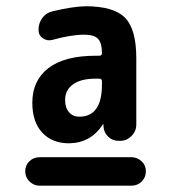

<svg xmlns="http://www.w3.org/2000/svg" viewBox="-20 -756 540 606"><path d="M301.8 -499Q301.8 -507.8 293 -507.8H282.2Q235.4 -507.8 210.4 -489.7Q185.5 -471.7 185.5 -440.4Q185.5 -416 197.8 -401.9Q210 -387.7 230.5 -387.7Q302.7 -387.7 301.8 -492.2ZM293 -580.1Q301.8 -580.1 301.8 -587.9Q301.8 -620.1 289.6 -633.3Q277.3 -646.5 246.1 -646.5Q204.1 -646.5 144.5 -629.9Q128.9 -626 115.2 -635.3Q101.6 -644.5 101.6 -662.1Q101.6 -683.6 114.3 -700.2Q127 -716.8 147.5 -720.7Q209 -735.4 250 -736.3Q338.9 -736.3 374.5 -700.2Q410.2 -664.1 410.2 -572.3V-363.3Q410.2 -341.8 395 -326.7Q379.9 -311.5 359.4 -311.5H353.5Q335 -311.5 321.3 -324.7Q307.6 -337.9 306.6 -357.4V-363.3L305.7 -364.3Q304.7 -364.3 304.7 -363.3Q266.6 -304.7 198.2 -303.7Q144.5 -303.7 113.3 -337.4Q82 -371.1 82 -431.6Q82 -502 132.8 -541Q183.6 -580.1 282.2 -580.1ZM394.5 -259.8Q413.1 -259.8 426.8 -247.1Q440.4 -234.4 440.4 -215.3Q440.4 -196.3 427.2 -183.1Q414.1 -169.9 394.5 -169.9H105.5Q86.9 -169.9 73.2 -183.1Q59.6 -196.3 59.6 -215.3Q59.6 -234.4 72.8 -247.1Q85.9 -259.8 105.5 -259.8Z"/></svg>

Font: Rounded Mgen+ 1m bold
Style: Bold
Weight: 700
Designer: [Source Han Sans]
Ryoko NISHIZUKA  (kana & ideographs); Paul D. Hunt (Latin, Greek & Cyrillic); Wenlong ZHANG  (bopomofo
Version: Version 1.059.20150602